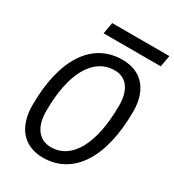

<svg xmlns="http://www.w3.org/2000/svg" viewBox="-204 -971 996 1098"><g transform="rotate(30 294.0 -422.5)"><path d="M250.5 9.8C449.7 9.8 567.4 -171.4 567.4 -477.5C567.4 -619.6 493.2 -703.1 367.2 -703.1C168 -703.1 49.8 -523.9 49.8 -221.2C49.8 -76.2 124.5 9.8 250.5 9.8ZM260.3 -64.9C181.6 -64.9 134.8 -126.5 134.8 -231.4C134.8 -481 218.3 -628.4 359.9 -628.4C436 -628.4 480.5 -568.4 480.5 -467.3C480.5 -214.4 398.9 -64.9 260.3 -64.9ZM196.8 -779.8H574.2L587.9 -855H210.4Z"/></g></svg>

Font: Cascadia Code SemiLight
Style: Italic
Weight: 350
Italic angle: -10°
Monospace: yes
Designer: Aaron Bell
Foundry: Saja Typeworks
Version: Version 2404.023